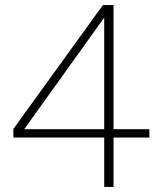

<svg xmlns="http://www.w3.org/2000/svg" viewBox="-20 -741 643 761"><path d="M393 0V-685H403L76 -229H572V-196H33V-230L388 -721H430V0Z"/></svg>

Font: Mona Sans ExtraLight
Style: Regular
Weight: 200
Designer: Deni Anggara
Foundry: GitHub
Version: Version 2.000